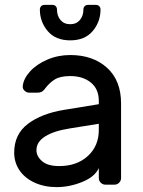

<svg xmlns="http://www.w3.org/2000/svg" viewBox="-20 -755 586 785"><path d="M162 -735H194Q203 -735 208 -729.5Q213 -724 213 -716Q213 -690 227.5 -673Q242 -656 267 -656Q292 -656 306.5 -673Q321 -690 321 -716Q321 -724 326 -729.5Q331 -735 340 -735H372Q381 -735 386 -729.5Q391 -724 391 -716Q391 -666 359 -628Q327 -590 267 -590Q207 -590 175 -628Q143 -666 143 -716Q143 -724 148 -729.5Q153 -735 162 -735ZM384 -329V-342Q384 -391 351.5 -417.5Q319 -444 267 -444Q227 -444 204.5 -430.5Q182 -417 162 -390Q156 -382 149 -379Q142 -376 130 -376H100Q89 -376 80.5 -384Q72 -392 73 -403Q76 -433 102.5 -462.5Q129 -492 173 -511Q217 -530 267 -530Q360 -530 417.5 -478Q475 -426 475 -332V-27Q475 -16 467 -8Q459 0 448 0H411Q400 0 392 -8Q384 -16 384 -27V-68Q368 -32 316 -11Q264 10 212 10Q161 10 121 -8.5Q81 -27 59.5 -59Q38 -91 38 -131Q38 -206 94 -248.5Q150 -291 243 -306ZM384 -249 266 -230Q201 -220 165 -197.5Q129 -175 129 -141Q129 -116 152 -96Q175 -76 222 -76Q294 -76 339 -117Q384 -158 384 -224Z"/></svg>

Font: Contemporary
Style: Regular
Weight: 400
Designer: Victor Tran
Foundry: Victor Tran
Version: Version 1.100